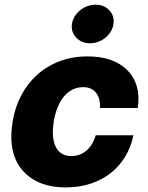

<svg xmlns="http://www.w3.org/2000/svg" viewBox="-20 -795 637 825"><path d="M34.1 -271Q44 -333.5 71.2 -385.1Q98.4 -436.8 140.1 -474.1Q181.8 -511.4 236.5 -532Q291.2 -552.6 356.2 -552.6Q469.5 -552.6 528.1 -492.2Q586.6 -432.2 572.1 -331H409.8Q411.6 -372.5 392.6 -396.5Q373.6 -420.5 337 -420.5Q313.9 -420.5 293.5 -410.9Q273.1 -401.3 256.7 -382.6Q240.4 -364 228.7 -336.5Q217 -308.9 210.9 -272.7Q205.3 -236.5 207.9 -208.6Q210.6 -180.8 220.5 -162.1Q230.5 -143.5 247.3 -133.9Q264.2 -124.3 286.9 -124.3Q323.2 -124.3 350.9 -147.5Q378.6 -170.8 391.3 -213.8H553.3Q543 -163.4 517.9 -122Q492.9 -80.6 455.4 -51.1Q418 -21.7 369.1 -5.7Q320.3 10.3 262.8 10.3Q176.5 10.3 120.4 -25.6Q63.2 -62.1 41.7 -124.1Q20.2 -186.1 34.1 -271ZM289.1 -692.1Q291.9 -709.9 301.5 -725.1Q311.1 -740.4 324.9 -751.4Q338.8 -762.4 355.8 -768.6Q372.9 -774.9 390.3 -774.9Q427.6 -774.9 449.9 -750.7Q472.3 -726.6 467.7 -692.1Q465.2 -674 455.8 -658.9Q446.4 -643.8 432.5 -632.6Q418.7 -621.4 401.8 -615.2Q384.9 -609 367.2 -609Q330.3 -609 307.2 -633.5Q284.4 -658 289.1 -692.1Z"/></svg>

Font: Inter P Extra Bold
Style: Italic
Weight: 800
Italic angle: 9.39999°
Designer: Rasmus Andersson
Foundry: rsms
Version: Version 3.018;git-588b23468